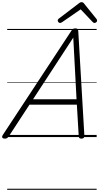

<svg xmlns="http://www.w3.org/2000/svg" viewBox="-66 -1261 913 1766"><path d="M-23 14Q-39 14 -44.5 5Q-50 -4 -40 -20L591 -979Q598 -991 606 -995.5Q614 -1000 628 -1000Q641 -1000 647 -994.5Q653 -989 654 -973L710 -14Q711 0 704.5 7Q698 14 683 14Q669 14 664 8.5Q659 3 658 -10L641 -298H205L16 -9Q6 5 -1.5 9.5Q-9 14 -23 14ZM238 -348H638L608 -915ZM486 -1050Q478 -1050 471.5 -1057Q465 -1064 465 -1072Q465 -1078 467.5 -1081.5Q470 -1085 474 -1089L655 -1227Q664 -1235 670.5 -1238Q677 -1241 685 -1241Q692 -1241 698 -1237.5Q704 -1234 709 -1226L822 -1086Q825 -1083 826 -1078.5Q827 -1074 827 -1071Q827 -1062 819 -1056Q811 -1050 804 -1050Q798 -1050 793 -1053Q788 -1056 784 -1061L676 -1175L508 -1059Q501 -1055 496.5 -1052.5Q492 -1050 486 -1050ZM0 475H823V485H0ZM0 -20H823V0H0ZM0 -505H823V-500H0ZM0 -995H823V-985H0Z"/></svg>

Font: Playwrite SK Guides
Style: Regular
Weight: 400
Designer: Veronika Burian, José Scaglione
Foundry: TypeTogether
Version: Version 1.003